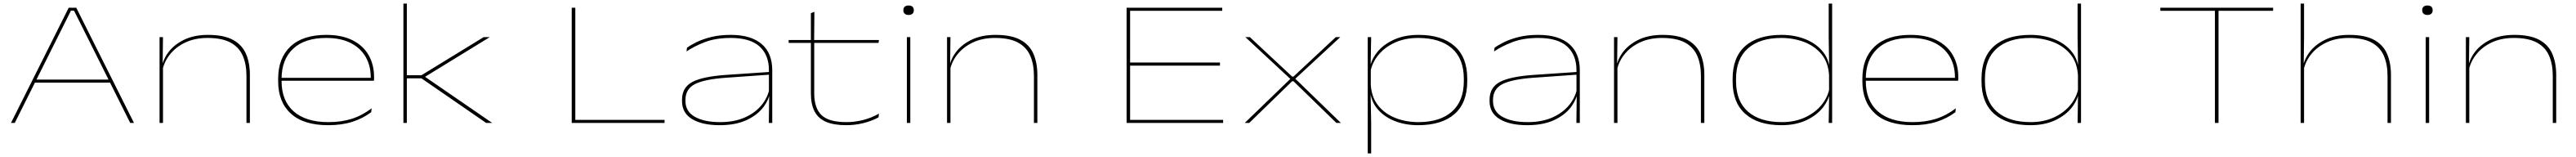

<svg xmlns="http://www.w3.org/2000/svg" viewBox="-20 -682 14304 871"><path d="M41 0 361.5 -639H403.5L724 0H703L391 -623H374L62 0ZM167 -223.5V-240.5H598V-223.5Z M1348.5 0V-261.5Q1348.5 -326 1327.8 -373.2Q1307 -420.5 1259.8 -446Q1212.5 -471.5 1132.5 -471.5Q1062 -471.5 1008 -445.8Q954 -420 920.8 -376.5Q887.5 -333 879.5 -278.5L871.5 -293H876Q880.5 -343.5 912 -388Q943.5 -432.5 1000 -460.5Q1056.5 -488.5 1135 -488.5Q1223 -488.5 1273.8 -460.8Q1324.5 -433 1346 -383Q1367.5 -333 1367.5 -266V0ZM866 0V-476H885L883 -316H885V0Z M1802.5 12.5Q1665.5 12.5 1595 -51.8Q1524.5 -116 1524.5 -231.5V-245Q1524.5 -360 1593 -424.2Q1661.5 -488.5 1791.5 -488.5Q1878 -488.5 1937.2 -458.8Q1996.5 -429 2026.8 -376.2Q2057 -323.5 2057 -254.5V-252.5Q2057 -249 2057 -244.2Q2057 -239.5 2056 -234H2038Q2038.5 -238 2038.5 -243.2Q2038.5 -248.5 2038.5 -253.5Q2038.5 -317.5 2010.2 -366.5Q1982 -415.5 1927 -443.5Q1872 -471.5 1791.5 -471.5Q1671 -471.5 1607.2 -411.2Q1543.5 -351 1543.5 -245V-240V-237.5V-231.5Q1543.5 -178 1560.2 -136Q1577 -94 1610 -64.5Q1643 -35 1691.5 -19.8Q1740 -4.5 1803 -4.5Q1875.5 -4.5 1933 -22.8Q1990.5 -41 2043.5 -81L2041 -59.5Q1994 -24.5 1935.5 -6Q1877 12.5 1802.5 12.5ZM1533.5 -234V-250H2049.5V-234Z M2679.5 0 2320 -247.5H2233.5V-264.5H2320L2665.5 -476H2699.5L2330.5 -250V-262.5L2713 0ZM2220 0V-662H2239V0Z M3174.5 0H3154.5V-639H3174.5ZM3165.5 -17H3670V0H3165.5Z M4249 0 4251 -159.5 4249.5 -166.5V-286.5V-292Q4249.5 -377.5 4197.2 -424.5Q4145 -471.5 4037.5 -471.5Q3953 -471.5 3891.8 -447.5Q3830.5 -423.5 3792 -396.5L3794.5 -417Q3814 -431.5 3847.2 -448Q3880.5 -464.5 3928 -476.5Q3975.5 -488.5 4037.5 -488.5Q4096 -488.5 4139.2 -475Q4182.5 -461.5 4211.2 -436Q4240 -410.5 4254 -374.2Q4268 -338 4268 -292V0ZM3976 12.5Q3879.5 12.5 3823.2 -21.2Q3767 -55 3767 -121V-128.5Q3767 -197 3824 -227.2Q3881 -257.5 4012 -266.5L4256.5 -283V-268L4014.5 -251Q3891.5 -242.5 3838.8 -215.5Q3786 -188.5 3786 -127.5V-122Q3786 -63.5 3838.2 -34Q3890.5 -4.5 3979 -4.5Q4057.5 -4.5 4116 -30.5Q4174.5 -56.5 4210 -100.5Q4245.5 -144.5 4254 -198.5L4263 -184H4257.5Q4253.5 -135 4220.2 -89.8Q4187 -44.5 4125.8 -16Q4064.5 12.5 3976 12.5Z M4679.5 12.5Q4610 12.5 4566.5 -6.2Q4523 -25 4502.8 -64.2Q4482.5 -103.5 4482.5 -164.5V-449.5H4501V-164.5Q4501 -83 4541.2 -43.8Q4581.5 -4.5 4679.5 -4.5Q4725.5 -4.5 4771 -15.8Q4816.5 -27 4860.5 -51.5L4858 -31Q4821.5 -11 4774.8 0.8Q4728 12.5 4679.5 12.5ZM4359 -444V-460H4860.5L4858 -444ZM4482.5 -455.5V-609L4502 -616.5L4500.5 -455.5Z M5015.5 0V-476H5034.5V0ZM5024.5 -599Q5011.5 -599 5003.8 -605.8Q4996 -612.5 4996 -625V-626.5Q4996 -638.5 5003.8 -645Q5011.5 -651.5 5024.5 -651.5Q5039 -651.5 5046.5 -645Q5054 -638.5 5054 -626.5V-625Q5054 -612.5 5046.5 -605.8Q5039 -599 5024.5 -599Z M5721 0V-261.5Q5721 -326 5700.2 -373.2Q5679.5 -420.5 5632.2 -446Q5585 -471.5 5505 -471.5Q5434.5 -471.5 5380.5 -445.8Q5326.5 -420 5293.2 -376.5Q5260 -333 5252 -278.5L5244 -293H5248.5Q5253 -343.5 5284.5 -388Q5316 -432.5 5372.5 -460.5Q5429 -488.5 5507.5 -488.5Q5595.5 -488.5 5646.2 -460.8Q5697 -433 5718.5 -383Q5740 -333 5740 -266V0ZM5238.5 0V-476H5257.5L5255.5 -316H5257.5V0Z M6235.5 0V-639H6255V0ZM6246.5 0V-17H6771.5V0ZM6246.5 -318V-335H6754V-318ZM6246.5 -622V-639H6766.5V-622Z M6891.5 0 7146 -245.5V-243L6895 -476H6920L7155 -257H7162L7397 -476H7422L7171 -244V-246.5L7425.5 0H7400.5L7162 -231.5H7155L6916.5 0Z M7854 12.5Q7780.5 12.5 7719.8 -12.5Q7659 -37.5 7623 -84.5Q7587 -131.5 7587 -197.5H7582L7591.5 -211Q7596 -141 7633.5 -95.2Q7671 -49.5 7729.5 -27Q7788 -4.5 7856 -4.5Q7975.5 -4.5 8041.8 -62.8Q8108 -121 8108 -232.5V-245Q8108 -357 8041.5 -414.2Q7975 -471.5 7854 -471.5Q7782 -471.5 7725.2 -445.8Q7668.5 -420 7632.8 -376Q7597 -332 7588 -277L7578 -291H7584.5Q7589 -342.5 7623 -387.5Q7657 -432.5 7716.8 -460.5Q7776.5 -488.5 7857 -488.5Q7986 -488.5 8056.5 -426.5Q8127 -364.5 8127 -245.5V-231.5Q8127 -111 8056.2 -49.2Q7985.5 12.5 7854 12.5ZM7574.5 169V-476H7593.5L7590.5 -312.5L7591.5 -305.5V-171L7590.5 -161L7593.5 0V169Z M8733 0 8735 -159.5 8733.5 -166.5V-286.5V-292Q8733.5 -377.5 8681.2 -424.5Q8629 -471.5 8521.5 -471.5Q8437 -471.5 8375.8 -447.5Q8314.5 -423.5 8276 -396.5L8278.5 -417Q8298 -431.5 8331.2 -448Q8364.5 -464.5 8412 -476.5Q8459.5 -488.5 8521.5 -488.5Q8580 -488.5 8623.2 -475Q8666.5 -461.5 8695.2 -436Q8724 -410.5 8738 -374.2Q8752 -338 8752 -292V0ZM8460 12.5Q8363.5 12.5 8307.2 -21.2Q8251 -55 8251 -121V-128.5Q8251 -197 8308 -227.2Q8365 -257.5 8496 -266.5L8740.5 -283V-268L8498.5 -251Q8375.5 -242.5 8322.8 -215.5Q8270 -188.5 8270 -127.5V-122Q8270 -63.5 8322.2 -34Q8374.5 -4.5 8463 -4.5Q8541.5 -4.5 8600 -30.5Q8658.5 -56.5 8694 -100.5Q8729.5 -144.5 8738 -198.5L8747 -184H8741.5Q8737.5 -135 8704.2 -89.8Q8671 -44.5 8609.8 -16Q8548.5 12.5 8460 12.5Z M9424.5 0V-261.5Q9424.5 -326 9403.8 -373.2Q9383 -420.5 9335.8 -446Q9288.5 -471.5 9208.5 -471.5Q9138 -471.5 9084 -445.8Q9030 -420 8996.8 -376.5Q8963.5 -333 8955.5 -278.5L8947.5 -293H8952Q8956.5 -343.5 8988 -388Q9019.5 -432.5 9076 -460.5Q9132.5 -488.5 9211 -488.5Q9299 -488.5 9349.8 -460.8Q9400.5 -433 9422 -383Q9443.5 -333 9443.5 -266V0ZM8942 0V-476H8961L8959 -316H8961V0Z M9871.5 12.5Q9742 12.5 9671.2 -50Q9600.5 -112.5 9600.5 -230.5V-245Q9600.5 -365 9671 -426.8Q9741.5 -488.5 9872.5 -488.5Q9946.5 -488.5 10007.2 -463.5Q10068 -438.5 10104.2 -391.8Q10140.5 -345 10140.5 -278.5H10147.5L10136 -265Q10131.5 -337 10093 -382.5Q10054.5 -428 9995.8 -449.8Q9937 -471.5 9870.5 -471.5Q9751.5 -471.5 9685.5 -413.5Q9619.5 -355.5 9619.5 -244V-231.5Q9619.5 -120.5 9686 -62.5Q9752.5 -4.5 9874 -4.5Q9945.5 -4.5 10002.2 -30.5Q10059 -56.5 10095 -100.8Q10131 -145 10139.5 -199.5L10147.5 -185H10143Q10138.5 -134 10104.5 -89Q10070.5 -44 10011.2 -15.8Q9952 12.5 9871.5 12.5ZM10134 0 10136.5 -164 10136 -171V-305.5L10136.5 -315L10134 -476V-662H10153V0Z M10599 12.5Q10462 12.5 10391.5 -51.8Q10321 -116 10321 -231.5V-245Q10321 -360 10389.5 -424.2Q10458 -488.5 10588 -488.5Q10674.5 -488.5 10733.8 -458.8Q10793 -429 10823.2 -376.2Q10853.5 -323.5 10853.5 -254.5V-252.5Q10853.5 -249 10853.5 -244.2Q10853.5 -239.5 10852.5 -234H10834.5Q10835 -238 10835 -243.2Q10835 -248.5 10835 -253.5Q10835 -317.5 10806.8 -366.5Q10778.5 -415.5 10723.5 -443.5Q10668.5 -471.5 10588 -471.5Q10467.5 -471.5 10403.8 -411.2Q10340 -351 10340 -245V-240V-237.5V-231.5Q10340 -178 10356.8 -136Q10373.5 -94 10406.5 -64.5Q10439.5 -35 10488 -19.8Q10536.5 -4.5 10599.5 -4.5Q10672 -4.5 10729.5 -22.8Q10787 -41 10840 -81L10837.5 -59.5Q10790.5 -24.5 10732 -6Q10673.5 12.5 10599 12.5ZM10330 -234V-250H10846V-234Z M11253.5 12.5Q11124 12.5 11053.2 -50Q10982.5 -112.5 10982.5 -230.5V-245Q10982.5 -365 11053 -426.8Q11123.5 -488.5 11254.5 -488.5Q11328.5 -488.5 11389.2 -463.5Q11450 -438.5 11486.2 -391.8Q11522.5 -345 11522.5 -278.5H11529.5L11518 -265Q11513.5 -337 11475 -382.5Q11436.5 -428 11377.8 -449.8Q11319 -471.5 11252.5 -471.5Q11133.5 -471.5 11067.5 -413.5Q11001.5 -355.5 11001.5 -244V-231.5Q11001.5 -120.5 11068 -62.5Q11134.5 -4.5 11256 -4.5Q11327.5 -4.5 11384.2 -30.5Q11441 -56.5 11477 -100.8Q11513 -145 11521.5 -199.5L11529.5 -185H11525Q11520.5 -134 11486.5 -89Q11452.5 -44 11393.2 -15.8Q11334 12.5 11253.5 12.5ZM11516 0 11518.5 -164 11518 -171V-305.5L11518.5 -315L11516 -476V-662H11535V0Z M12278.5 0V-639H12298.5V0ZM11975.5 -622V-639H12601.5V-622Z M13237 0V-261.5Q13237 -326 13216.2 -373.2Q13195.5 -420.5 13148.2 -446Q13101 -471.5 13021 -471.5Q12950.5 -471.5 12896.5 -445.8Q12842.5 -420 12809.2 -376.5Q12776 -333 12768 -278.5L12758 -293H12764.5Q12769 -343.5 12800.5 -388Q12832 -432.5 12888.5 -460.5Q12945 -488.5 13023.5 -488.5Q13111.5 -488.5 13162.2 -460.8Q13213 -433 13234.5 -383Q13256 -333 13256 -266V0ZM12754.5 0V-662H12773.5V-478L12771.5 -317.5L12773.5 -311.5V0Z M13449 0V-476H13468V0ZM13458 -599Q13445 -599 13437.2 -605.8Q13429.5 -612.5 13429.5 -625V-626.5Q13429.5 -638.5 13437.2 -645Q13445 -651.5 13458 -651.5Q13472.5 -651.5 13480 -645Q13487.5 -638.5 13487.5 -626.5V-625Q13487.5 -612.5 13480 -605.8Q13472.5 -599 13458 -599Z M14154.5 0V-261.5Q14154.5 -326 14133.8 -373.2Q14113 -420.5 14065.8 -446Q14018.5 -471.5 13938.5 -471.5Q13868 -471.5 13814 -445.8Q13760 -420 13726.8 -376.5Q13693.5 -333 13685.5 -278.5L13677.5 -293H13682Q13686.5 -343.5 13718 -388Q13749.5 -432.5 13806 -460.5Q13862.5 -488.5 13941 -488.5Q14029 -488.5 14079.8 -460.8Q14130.5 -433 14152 -383Q14173.5 -333 14173.5 -266V0ZM13672 0V-476H13691L13689 -316H13691V0Z"/></svg>

Font: Anek Latin Expanded Thin
Style: Regular
Weight: 250
Width: 7
Designer: Yesha Goshar
Foundry: Ek Type
Version: Version 1.003